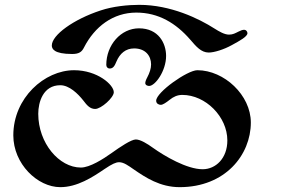

<svg xmlns="http://www.w3.org/2000/svg" viewBox="-20 -762 1184 793"><path d="M194 -574C194 -561 202 -539 278 -539C307 -539 318 -548 327 -566C371 -652 447 -710 543 -710C635 -710 707 -666 766 -598C790 -570 811 -545 842 -545C864 -545 904 -557 938 -576C971 -594 1002 -611 1002 -625C1002 -632 996 -639 989 -639C981 -639 974 -636 964 -631C952 -625 942 -619 926 -619C907 -619 885 -632 866 -644C802 -685 685 -742 555 -742C509 -742 447 -736 396 -719C283 -682 194 -617 194 -574ZM419 -494C419 -485 425 -479 433 -479C448 -479 454 -491 461 -508C475 -541 499 -562 534 -562C580 -562 604 -532 604 -496C604 -479 598 -461 588 -442C583 -433 580 -424 580 -419C580 -410 590 -407 596 -407C621 -407 666 -469 666 -531C666 -583 635 -645 554 -645C479 -645 419 -576 419 -494ZM35 -203C35 -85 135 11 229 11C299 11 362 -30 412 -64C443 -85 459 -92 472 -92C491 -92 510 -78 533 -62C581 -29 641 11 722 11C910 11 1016 -122 1016 -256C1016 -369 906 -472 795 -472C754 -472 625 -381 625 -346C625 -334 636 -329 644 -329C653 -329 667 -339 681 -350C696 -362 712 -370 733 -370C829 -370 919 -280 919 -182C919 -108 871 -63 817 -63C752 -63 660 -117 611 -152C589 -168 560 -186 541 -186C522 -186 476 -155 441 -130C406 -105 351 -70 314 -70C224 -70 138 -171 138 -292C138 -340 158 -410 229 -410C266 -410 302 -375 324 -347C339 -327 352 -312 373 -312C398 -312 450 -359 450 -381C450 -412 382 -472 286 -472C164 -472 35 -358 35 -203Z"/></svg>

Font: Monomakh Unicode
Style: Regular
Weight: 400
Version: Version 1.2